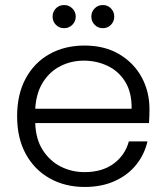

<svg xmlns="http://www.w3.org/2000/svg" viewBox="-20 -735 662 763"><path d="M566 -173Q554 -121 521 -80Q488 -39 436 -15.5Q384 8 316 8Q239 8 178 -26Q117 -60 82.5 -123Q48 -186 48 -273Q48 -360 82 -423Q116 -486 176.5 -520Q237 -554 316 -554Q396 -554 454 -519.5Q512 -485 543 -428Q574 -371 574 -301Q574 -284 573.5 -272Q573 -260 572 -246H120Q122 -182 150 -138.5Q178 -95 221.5 -73Q265 -51 316 -51Q386 -51 431.5 -84.5Q477 -118 492 -173ZM313 -494Q264 -494 221.5 -473Q179 -452 151.5 -409.5Q124 -367 120 -303H503Q504 -367 478 -409.5Q452 -452 408 -473Q364 -494 313 -494ZM235 -623Q215 -623 202 -636.5Q189 -650 189 -669Q189 -688 202 -701.5Q215 -715 235 -715Q254 -715 267.5 -701.5Q281 -688 281 -669Q281 -650 267.5 -636.5Q254 -623 235 -623ZM389 -623Q369 -623 356 -636.5Q343 -650 343 -669Q343 -688 356 -701.5Q369 -715 389 -715Q408 -715 421 -701.5Q434 -688 434 -669Q434 -650 421 -636.5Q408 -623 389 -623Z"/></svg>

Font: Poppins Light
Style: Regular
Weight: 300
Designer: Ninad Kale (Devanagari), Jonny Pinhorn (Latin)
Version: Version 5.002